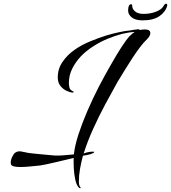

<svg xmlns="http://www.w3.org/2000/svg" viewBox="-20 -832 923 1037"><path d="M416 182Q416 185 412 184.5Q408 184 406 181Q393 168 386.5 138Q380 108 378.5 75.5Q377 43 378 21Q357 26 330 32.5Q303 39 275 45.5Q247 52 225.5 56.5Q204 61 195 62Q172 64 143.5 67Q115 70 91 70Q60 70 48 64Q38 61 38 46Q38 32 46 15Q54 -2 63 -8Q77 -17 94 -14Q110 -10 124 -8Q130 -6 149.5 -4Q169 -2 194 0.5Q219 3 242 5Q265 7 277 8Q292 9 321 7Q350 5 379 2Q384 -45 404 -107Q424 -168 452.5 -234Q481 -300 515 -366Q549 -431 581 -486Q612 -541 638 -580.5Q664 -620 678 -635Q695 -652 708 -660Q677 -658 639 -649Q601 -639 561 -622.5Q521 -606 484 -582Q446 -558 417 -528Q388 -497 370 -461Q352 -425 352 -383Q352 -373 355 -359.5Q358 -346 374 -339Q379 -337 377.5 -334.5Q376 -332 374 -332Q361 -332 341.5 -340.5Q322 -349 307 -367Q292 -385 292 -414Q292 -461 318 -498Q343 -535 382 -562.5Q421 -590 468 -609Q514 -628 556 -641Q590 -651 623 -658Q656 -665 669 -666Q678 -667 686 -668Q694 -669 702 -671L726 -674Q733 -674 736 -670Q751 -673 762 -673Q792 -673 792 -653Q792 -637 770 -616Q756 -603 736.5 -577.5Q717 -552 695.5 -519Q674 -486 653 -452Q632 -418 614 -388Q583 -333 549 -269.5Q515 -206 484 -138Q453 -70 432 -3L441 -6L446 -8Q458 -11 466.5 -12Q475 -13 480 -13Q489 -13 489 -10Q489 -8 478.5 -3Q468 2 446 6L428 9Q418 46 412 81Q406 116 406 148Q406 171 414 179ZM750 -722Q711 -722 691.5 -738Q672 -754 672 -775Q672 -809 688 -809Q694 -809 694 -801Q694 -783 710 -770Q726 -757 755 -757Q792 -757 821.5 -768.5Q851 -780 861 -796Q870 -812 876 -812Q881 -812 882.5 -808.5Q884 -805 883 -801Q873 -766 840 -744Q807 -722 750 -722Z"/></svg>

Font: Birthstone Bounce
Style: Regular
Weight: 400
Designer: Robert E. Leuschke
Foundry: Rob Leuschke
Version: Version 1.010; ttfautohint (v1.8.3)